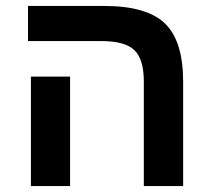

<svg xmlns="http://www.w3.org/2000/svg" viewBox="-20 -626 716 646"><path d="M215.8 0H84V-368.2H215.8ZM596.2 0H463.9V-352.1Q463.9 -426.8 432.1 -457.3Q400.4 -487.8 321.8 -487.8H74.2V-606H330.1Q474.1 -606 535.2 -546.9Q596.2 -487.8 596.2 -351.1Z"/></svg>

Font: Liberation Sans
Style: Bold
Weight: 700
Designer: Steve Matteson
Foundry: Ascender Corporation
Version: Version 2.1.5